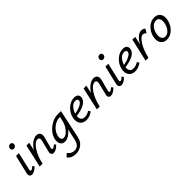

<svg xmlns="http://www.w3.org/2000/svg" viewBox="182 -1824 3302 3302"><g transform="rotate(-45 1833.0 -173.0)"><path d="M194 -530Q169 -530 156 -546.5Q143 -563 148 -588Q152 -609 167.5 -622Q183 -635 204 -635Q229 -635 242 -618Q255 -601 250 -576Q246 -555 230.5 -542.5Q215 -530 194 -530ZM104 6Q72 6 57 -15.5Q42 -37 51 -79L131 -416H201L126 -97Q116 -57 142 -57Q164 -57 207 -97L231 -66Q162 6 104 6Z M733 -97 758 -66Q688 6 630 6Q598 6 583.5 -15Q569 -36 580 -77L631 -281Q641 -314 632 -336.5Q623 -359 595 -359Q529 -359 460.5 -254.5Q392 -150 361 0H291L384 -416H452L420 -272Q467 -344 521.5 -382.5Q576 -421 628 -421Q676 -421 698.5 -387Q721 -353 703 -289L652 -97Q641 -57 669 -57Q691 -57 733 -97Z M1143 -416H1223L1113 103Q1093 196 1030.5 242.5Q968 289 888 289Q780 289 729 216L784 164Q831 231 908 231Q1015 231 1043 100L1087 -107Q1047 -54 999 -24Q951 6 903 6Q846 6 820 -37Q794 -80 807 -143Q829 -253 931 -334.5Q1033 -416 1143 -416ZM932 -56Q990 -56 1047.5 -125.5Q1105 -195 1123 -278L1140 -357H1134Q1047 -357 972.5 -294.5Q898 -232 882 -143Q875 -101 888.5 -78.5Q902 -56 932 -56Z M1546 -421Q1602 -421 1624.5 -392.5Q1647 -364 1638 -321Q1612 -199 1356 -164Q1346 -52 1444 -52Q1504 -52 1556 -89L1582 -51Q1510 5 1428 5Q1347 5 1308.5 -49.5Q1270 -104 1289 -192Q1310 -286 1384 -353.5Q1458 -421 1546 -421ZM1571 -318Q1575 -335 1564.5 -351Q1554 -367 1522 -367Q1469 -367 1427 -321Q1385 -275 1366 -210Q1453 -226 1508.5 -255Q1564 -284 1571 -318Z M2123 -97 2148 -66Q2078 6 2020 6Q1988 6 1973.5 -15Q1959 -36 1970 -77L2021 -281Q2031 -314 2022 -336.5Q2013 -359 1985 -359Q1919 -359 1850.5 -254.5Q1782 -150 1751 0H1681L1774 -416H1842L1810 -272Q1857 -344 1911.5 -382.5Q1966 -421 2018 -421Q2066 -421 2088.5 -387Q2111 -353 2093 -289L2042 -97Q2031 -57 2059 -57Q2081 -57 2123 -97Z M2368 -530Q2343 -530 2330 -546.5Q2317 -563 2322 -588Q2326 -609 2341.5 -622Q2357 -635 2378 -635Q2403 -635 2416 -618Q2429 -601 2424 -576Q2420 -555 2404.5 -542.5Q2389 -530 2368 -530ZM2278 6Q2246 6 2231 -15.5Q2216 -37 2225 -79L2305 -416H2375L2300 -97Q2290 -57 2316 -57Q2338 -57 2381 -97L2405 -66Q2336 6 2278 6Z M2731 -421Q2787 -421 2809.5 -392.5Q2832 -364 2823 -321Q2797 -199 2541 -164Q2531 -52 2629 -52Q2689 -52 2741 -89L2767 -51Q2695 5 2613 5Q2532 5 2493.5 -49.5Q2455 -104 2474 -192Q2495 -286 2569 -353.5Q2643 -421 2731 -421ZM2756 -318Q2760 -335 2749.5 -351Q2739 -367 2707 -367Q2654 -367 2612 -321Q2570 -275 2551 -210Q2638 -226 2693.5 -255Q2749 -284 2756 -318Z M3178 -421Q3230 -421 3252 -390L3210 -320Q3185 -353 3148 -353Q3098 -353 3035.5 -256Q2973 -159 2939 -12L2936 0H2866L2961 -416H3029L2996 -267Q3038 -341 3085.5 -381Q3133 -421 3178 -421Z M3383 5Q3304 5 3268.5 -50.5Q3233 -106 3251 -192Q3271 -290 3339.5 -355.5Q3408 -421 3495 -421Q3573 -421 3609 -367Q3645 -313 3627 -225Q3607 -128 3539 -61.5Q3471 5 3383 5ZM3401 -52Q3455 -52 3496.5 -101.5Q3538 -151 3552 -221Q3565 -284 3546 -323.5Q3527 -363 3478 -363Q3426 -363 3383.5 -317.5Q3341 -272 3326 -197Q3313 -130 3333 -91Q3353 -52 3401 -52Z"/></g></svg>

Font: EauTestInfant Medium
Style: Italic
Weight: 500
Italic angle: -12°
Designer: Christian Thalmann (Catharsis Fonts)
Version: Version 0.001;PS 000.001;hotconv 1.0.88;makeotf.lib2.5.64775